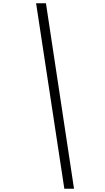

<svg xmlns="http://www.w3.org/2000/svg" viewBox="-20 -968 640 1170"><path d="M372 182 200 -948H260L431 182Z"/></svg>

Font: Victor Mono Thin ExtraLight
Style: Italic
Weight: 250
Italic angle: -12°
Monospace: yes
Version: Version 1.561;gftools[0.9.30]